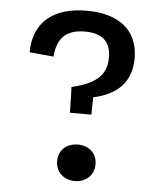

<svg xmlns="http://www.w3.org/2000/svg" viewBox="-53 -789 727 849"><g transform="rotate(5 310.0 -364.5)"><path d="M310.5 13C357 13 395.5 -18 395.5 -68.5C395.5 -119.5 357 -149 310.5 -149C263.5 -149 225 -119.5 225 -68.5C225 -18 263.5 13 310.5 13ZM62 -537 168.5 -527C176 -614.5 220 -649.5 297.5 -649.5C370 -649.5 413.5 -619 413.5 -544.5C413.5 -455 351.5 -422.5 260 -400L263 -286H358L359.5 -363C444.5 -382 527 -428 527 -550.5C527 -679.5 435.5 -742 298.5 -742C158.5 -742 63 -678 62 -537Z"/></g></svg>

Font: Monaspace Argon Medium
Style: Regular
Weight: 500
Designer: Riley Cran & the Lettermatic Team
Foundry: Lettermatic
Version: Version 1.000 (Monaspace Argon)